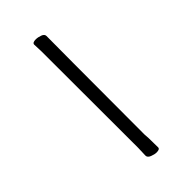

<svg xmlns="http://www.w3.org/2000/svg" viewBox="-275 -859 1050 1050"><g transform="rotate(-45 250.0 -333.5)"><path d="M267 119Q251 119 231 111Q211 103 211 88L213 29L212 -719Q210 -751 210 -771Q210 -786 236 -786Q253 -786 272 -779Q291 -772 291 -757Q290 -720 289 3Q290 8 290 16.5Q290 25 291 33L292 105Q292 119 267 119Z"/></g></svg>

Font: LXGW WenKai Mono Medium
Style: Regular
Weight: 500
Monospace: yes
Designer: LXGW / Fontworks Inc.
Foundry: LXGW / Fontworks Inc.
Version: Version 1.520; June 14, 2025